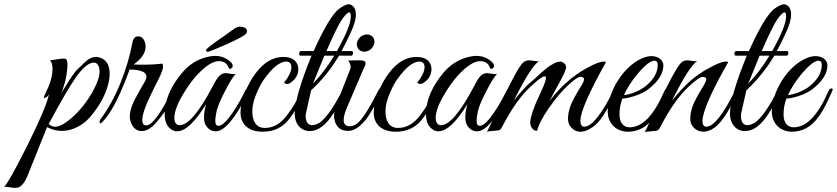

<svg xmlns="http://www.w3.org/2000/svg" viewBox="-165 -623 3984 914"><path d="M357 -272C357 -315 340 -341 307 -350C302 -351 297 -352 292 -352C274 -352 255 -343 236 -324L200 -289C189 -278 172 -253 148 -214L128 -182C147 -232 156 -277 156 -318C156 -331 154 -344 141 -344C134 -345 111 -342 71 -335C90 -327 91 -270 67 -213C48 -169 39 -157 47 -157C54 -158 61 -163 68 -174C60 -133 26 -53 -33 66C-93 185 -130 252 -145 266C-134 265 -107 271 -103 271H-89C-73 271 -56 262 -36 219L59 -18C104 6 143 2 172 -6C211 -18 243 -40 270 -73C297 -106 319 -140 334 -175C349 -210 357 -243 357 -272ZM309 -282C309 -259 299 -230 280 -194C250 -139 213 -92 168 -55C112 -8 84 -16 67 -33C125 -141 169 -217 200 -260C231 -303 259 -325 282 -325C301 -325 309 -303 309 -282Z M528 -401C528 -409 527 -416 525 -422C518 -441 508 -450 493 -450C478 -450 469 -440 465 -419C454 -358 435 -294 408 -227C381 -160 348 -101 311 -52C310 -49 309 -47 309 -45C309 -35 312 -33 319 -39C358 -76 398 -150 440 -260L452 -292C505 -291 532 -280 532 -259C532 -254 531 -249 529 -244C527 -239 518 -223 501 -194C484 -165 472 -141 464 -121C449 -81 452 -58 456 -46C466 -15 484 1 510 1C533 1 558 -14 583 -45C626 -94 641 -129 658 -164C667 -182 671 -192 671 -195C671 -202 664 -210 655 -193C600 -82 559 -26 531 -26C509 -26 506 -51 523 -102C539 -147 562 -190 577 -221C590 -246 611 -287 611 -304C611 -313 610 -318 609 -320C541 -313 498 -315 471 -316C509 -343 528 -371 528 -401Z M875 -24C855 -24 858 -53 866 -94C871 -115 884 -147 906 -189C928 -232 945 -259 957 -271C946 -268 917 -275 912 -275C885 -275 872 -260 847 -211C782 -88 730 -27 690 -27C657 -27 652 -83 704 -170C725 -206 747 -237 771 -264C813 -309 848 -332 877 -332C902 -332 918 -320 925 -296C942 -293 949 -310 936 -325C915 -346 889 -357 858 -357C847 -357 835 -355 822 -352C775 -341 736 -316 704 -279C647 -212 619 -145 619 -80C619 -46 629 -22 649 -8C658 -1 667 2 678 2C717 2 763 -41 816 -127C803 -79 803 -46 815 -26C827 -7 843 2 862 2C904 2 956 -60 1017 -184C1019 -189 1020 -193 1020 -196C1020 -202 1017 -204 1012 -202C1009 -201 1006 -198 1003 -192C976 -137 949 -93 922 -59C903 -36 888 -24 875 -24ZM822 -376C829 -376 861 -389 918 -414C975 -440 1005 -457 1008 -465C1015 -478 1010 -496 976 -496C959 -496 945 -482 904 -453C883 -439 864 -425 846 -412C829 -399 819 -391 818 -389C817 -387 816 -385 816 -382C816 -378 821 -376 822 -376Z M1187 -230C1196 -221 1208 -219 1227 -236C1246 -252 1255 -271 1255 -294C1255 -325 1234 -352 1185 -352C1134 -352 1090 -326 1051 -273C1032 -248 1016 -218 1001 -183C987 -148 980 -116 980 -87C980 -39 1010 4 1085 4C1137 4 1178 -15 1208 -52C1241 -93 1256 -124 1273 -161C1282 -180 1287 -191 1287 -194C1287 -201 1279 -209 1270 -190C1256 -162 1245 -141 1237 -127C1229 -113 1217 -95 1201 -74C1170 -33 1136 -14 1095 -14C1055 -14 1036 -46 1036 -93C1036 -117 1042 -144 1054 -173C1066 -202 1078 -226 1091 -244C1131 -301 1167 -330 1198 -330C1230 -330 1234 -286 1187 -230Z M1238 -80C1238 -33 1268 1 1309 1C1350 1 1388 -28 1424 -86C1437 -105 1454 -138 1476 -184C1484 -204 1471 -209 1463 -190C1424 -113 1389 -63 1357 -39C1343 -31 1330 -27 1319 -27C1288 -30 1287 -70 1293 -91L1316 -193C1368 -241 1412 -296 1449 -358H1507C1517 -358 1520 -380 1509 -380H1461C1476 -408 1491 -438 1506 -471C1521 -504 1529 -531 1529 -554C1529 -577 1521 -593 1506 -600C1499 -603 1487 -608 1452 -583C1417 -559 1376 -485 1328 -380H1268C1258 -380 1255 -358 1266 -358H1318C1265 -228 1238 -135 1238 -80ZM1389 -380C1424 -460 1449 -511 1464 -532C1479 -553 1491 -564 1498 -564C1503 -564 1505 -557 1505 -544C1505 -513 1483 -459 1439 -380ZM1426 -358C1395 -307 1361 -262 1325 -225L1379 -358Z M1534 -418C1531 -395 1546 -377 1569 -377C1592 -377 1613 -395 1617 -418C1621 -441 1605 -459 1582 -459C1559 -459 1538 -441 1534 -418ZM1502 -22C1481 -22 1471 -32 1471 -51C1471 -68 1477 -89 1488 -114L1568 -301C1581 -325 1578 -336 1547 -336L1492 -335C1508 -314 1505 -301 1502 -293L1438 -130C1421 -87 1420 -51 1441 -22C1452 -7 1469 0 1493 0C1518 0 1544 -16 1571 -47C1581 -58 1592 -74 1604 -95C1617 -116 1625 -132 1629 -141C1634 -150 1639 -161 1644 -172C1655 -196 1653 -198 1650 -201C1645 -205 1641 -202 1636 -192C1598 -116 1567 -66 1542 -41C1528 -28 1515 -22 1502 -22Z M1821 -230C1830 -221 1842 -219 1861 -236C1880 -252 1889 -271 1889 -294C1889 -325 1868 -352 1819 -352C1768 -352 1724 -326 1685 -273C1666 -248 1650 -218 1635 -183C1621 -148 1614 -116 1614 -87C1614 -39 1644 4 1719 4C1771 4 1812 -15 1842 -52C1875 -93 1890 -124 1907 -161C1916 -180 1921 -191 1921 -194C1921 -201 1913 -209 1904 -190C1890 -162 1879 -141 1871 -127C1863 -113 1851 -95 1835 -74C1804 -33 1770 -14 1729 -14C1689 -14 1670 -46 1670 -93C1670 -117 1676 -144 1688 -173C1700 -202 1712 -226 1725 -244C1765 -301 1801 -330 1832 -330C1864 -330 1868 -286 1821 -230Z M2119 -24C2099 -24 2102 -53 2110 -94C2115 -115 2128 -147 2150 -189C2172 -232 2189 -259 2201 -271C2190 -268 2161 -275 2156 -275C2129 -275 2116 -260 2091 -211C2026 -88 1974 -27 1934 -27C1901 -27 1896 -83 1948 -170C1969 -206 1991 -237 2015 -264C2057 -309 2092 -332 2121 -332C2146 -332 2162 -320 2169 -296C2186 -293 2193 -310 2180 -325C2159 -346 2133 -357 2102 -357C2091 -357 2079 -355 2066 -352C2019 -341 1980 -316 1948 -279C1891 -212 1863 -145 1863 -80C1863 -46 1873 -22 1893 -8C1902 -1 1911 2 1922 2C1961 2 2007 -41 2060 -127C2047 -79 2047 -46 2059 -26C2071 -7 2087 2 2106 2C2148 2 2200 -60 2261 -184C2263 -189 2264 -193 2264 -196C2264 -202 2261 -204 2256 -202C2253 -201 2250 -198 2247 -192C2220 -137 2193 -93 2166 -59C2147 -36 2132 -24 2119 -24Z M2720 -328C2717 -329 2714 -330 2710 -330C2693 -330 2667 -320 2630 -300C2594 -280 2563 -258 2536 -234C2509 -211 2481 -181 2452 -144C2459 -157 2473 -185 2496 -226C2519 -267 2530 -293 2530 -303C2530 -314 2523 -323 2510 -328C2506 -333 2493 -327 2486 -327C2483 -327 2479 -325 2472 -321C2460 -313 2455 -313 2442 -302C2435 -297 2430 -292 2426 -289C2419 -284 2402 -268 2394 -261L2379 -247L2348 -220C2335 -208 2312 -183 2281 -144C2337 -256 2377 -319 2402 -332C2391 -329 2362 -336 2357 -336C2343 -336 2332 -332 2324 -324C2306 -307 2270 -241 2216 -126C2186 -62 2165 -18 2153 5C2158 2 2167 1 2182 0C2197 -1 2206 -2 2211 -3C2216 -5 2221 -10 2224 -17C2269 -104 2315 -169 2362 -212C2387 -235 2405 -250 2417 -256C2428 -262 2450 -271 2414 -194C2377 -117 2359 -65 2359 -38C2359 -25 2369 0 2392 0C2398 -27 2417 -64 2448 -109C2480 -154 2510 -190 2539 -217C2568 -244 2587 -257 2598 -257C2621 -257 2619 -242 2604 -218C2574 -170 2556 -135 2549 -114C2542 -93 2539 -74 2539 -59C2539 -44 2542 -33 2548 -24C2591 36 2659 -14 2684 -43C2694 -54 2706 -70 2719 -93C2733 -116 2742 -131 2746 -139L2762 -171C2769 -184 2772 -193 2772 -196C2772 -203 2762 -212 2754 -193C2731 -140 2703 -94 2672 -56C2651 -32 2633 -20 2617 -20C2604 -20 2598 -29 2598 -48C2598 -90 2639 -183 2720 -328Z M2798 -154C2812 -154 2832 -158 2859 -167C2886 -176 2906 -187 2921 -198C2969 -235 2993 -273 2993 -313C2993 -324 2987 -335 2976 -344C2952 -360 2924 -359 2893 -346C2798 -306 2728 -180 2728 -93C2728 -33 2771 4 2824 4C2874 4 2916 -19 2950 -66C2965 -86 2980 -112 2995 -144C3010 -177 3018 -194 3018 -197C3018 -200 3017 -201 3014 -202C3007 -203 3002 -199 2997 -188C2948 -74 2893 -17 2832 -17C2801 -17 2784 -41 2784 -78C2784 -106 2789 -131 2798 -154ZM2966 -314C2966 -279 2948 -246 2911 -215C2879 -188 2828 -171 2805 -171C2822 -206 2842 -237 2865 -265C2903 -311 2931 -334 2950 -334C2961 -334 2966 -327 2966 -314Z M3302 -328C3299 -329 3295 -330 3291 -330C3274 -330 3248 -320 3212 -300C3176 -281 3145 -259 3119 -236C3094 -213 3065 -183 3034 -144C3090 -256 3130 -319 3155 -332C3144 -329 3115 -336 3110 -336C3096 -336 3085 -332 3077 -324C3060 -307 3023 -241 2967 -124C2936 -58 2915 -14 2904 7C2909 4 2918 3 2933 2C2948 1 2957 0 2962 -1C2967 -3 2972 -7 2976 -14C3021 -102 3067 -168 3115 -212C3147 -242 3169 -257 3180 -257C3191 -257 3197 -253 3197 -246C3197 -239 3193 -230 3186 -218C3156 -170 3138 -135 3131 -114C3124 -93 3121 -74 3121 -59C3121 -44 3124 -33 3131 -24C3156 13 3211 17 3259 -36C3284 -63 3314 -113 3349 -184C3359 -193 3349 -218 3335 -193C3278 -78 3232 -20 3198 -20C3185 -20 3179 -29 3179 -46C3179 -90 3220 -184 3302 -328Z M3310 -80C3310 -33 3340 1 3381 1C3422 1 3460 -28 3496 -86C3509 -105 3526 -138 3548 -184C3556 -204 3543 -209 3535 -190C3496 -113 3461 -63 3429 -39C3415 -31 3402 -27 3391 -27C3360 -30 3359 -70 3365 -91L3388 -193C3440 -241 3484 -296 3521 -358H3579C3589 -358 3592 -380 3581 -380H3533C3548 -408 3563 -438 3578 -471C3593 -504 3601 -531 3601 -554C3601 -577 3593 -593 3578 -600C3571 -603 3559 -608 3524 -583C3489 -559 3448 -485 3400 -380H3340C3330 -380 3327 -358 3338 -358H3390C3337 -228 3310 -135 3310 -80ZM3461 -380C3496 -460 3521 -511 3536 -532C3551 -553 3563 -564 3570 -564C3575 -564 3577 -557 3577 -544C3577 -513 3555 -459 3511 -380ZM3498 -358C3467 -307 3433 -262 3397 -225L3451 -358Z M3579 -154C3593 -154 3613 -158 3640 -167C3667 -176 3687 -187 3702 -198C3750 -235 3774 -273 3774 -313C3774 -324 3768 -335 3757 -344C3733 -360 3705 -359 3674 -346C3579 -306 3509 -180 3509 -93C3509 -33 3552 4 3605 4C3655 4 3697 -19 3731 -66C3746 -86 3761 -112 3776 -144C3791 -177 3799 -194 3799 -197C3799 -200 3798 -201 3795 -202C3788 -203 3783 -199 3778 -188C3729 -74 3674 -17 3613 -17C3582 -17 3565 -41 3565 -78C3565 -106 3570 -131 3579 -154ZM3747 -314C3747 -279 3729 -246 3692 -215C3660 -188 3609 -171 3586 -171C3603 -206 3623 -237 3646 -265C3684 -311 3712 -334 3731 -334C3742 -334 3747 -327 3747 -314Z"/></svg>

Font: VL Great Vibes
Style: Regular
Weight: 400
Designer: Robert E. Leuschke
Foundry: Robert E. Leuschke
Version: Version 1.001